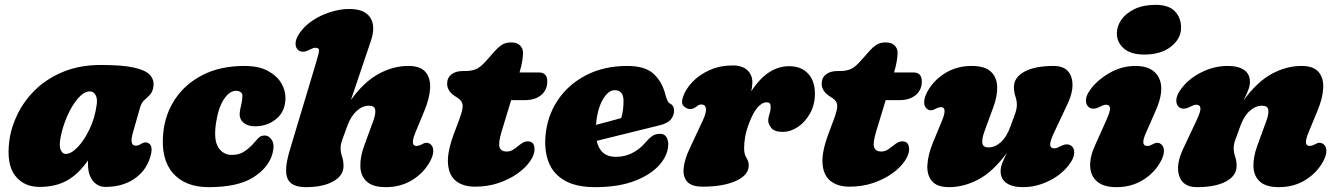

<svg xmlns="http://www.w3.org/2000/svg" viewBox="-20 -757 5516 792"><path d="M528 -209Q513 -156 540 -156Q549 -156 554 -159Q559 -162 566.5 -166Q580 -173.5 593 -166Q603 -161 605 -145.2Q607 -129.5 597 -101Q578.5 -48 530.5 -17Q482.5 14 415 14Q383 14 363 -11.2Q343 -36.5 343 -80Q343 -88 343 -95.5Q304.5 -39.5 257.2 -12.8Q210 14 143 14Q78 14 42 -33Q6 -80 18.5 -176.5Q26 -233.5 53.8 -289Q81.5 -344.5 129 -389.8Q176.5 -435 243.8 -462Q311 -489 397 -489Q483 -489 531.2 -478.5Q579.5 -468 598 -448.2Q616.5 -428.5 613 -401Q610 -378.5 598.8 -366.5Q587.5 -354.5 575.5 -344Q563.5 -333.5 558 -314ZM230 -191Q223 -153 230.8 -137.5Q238.5 -122 251 -122Q273.5 -122 300.2 -149.8Q327 -177.5 349.2 -223.8Q371.5 -270 379 -326Q382.5 -351 374 -365.5Q365.5 -380 351 -380Q327 -380 302.2 -351.8Q277.5 -323.5 258.2 -280.2Q239 -237 230 -191Z M953.5 -382.5Q927 -382.5 903.8 -348Q880.5 -313.5 870.5 -246.5Q861 -178.5 881 -148.2Q901 -118 936 -118Q965 -118 984 -129.8Q1003 -141.5 1021 -160Q1033.5 -173.5 1044 -185.8Q1054.5 -198 1071.5 -198Q1090 -198 1101.8 -178.5Q1113.5 -159 1104 -123.5Q1088.5 -66 1025 -25.5Q961.5 15 840.5 15Q744 15 693.2 -43Q642.5 -101 653.5 -209.5Q661 -286 702.5 -348.5Q744 -411 816.5 -448Q889 -485 989 -485Q1047.5 -485 1085.2 -464.5Q1123 -444 1141 -412.8Q1159 -381.5 1157.5 -348Q1155.5 -295.5 1118.8 -265.8Q1082 -236 1032 -236Q1002.5 -236 985.2 -250.2Q968 -264.5 968.5 -287.5Q969.5 -303.5 974.5 -322.2Q979.5 -341 980 -361Q980.5 -371 973 -376.8Q965.5 -382.5 953.5 -382.5Z M1754 -91Q1728 -43.5 1680.2 -14.2Q1632.5 15 1571.5 15Q1518.5 15 1493.2 -7.8Q1468 -30.5 1466.5 -69.2Q1465 -108 1482 -155L1520 -259Q1530 -286 1527.8 -303.5Q1525.5 -321 1502 -321Q1474.5 -321 1450.8 -299Q1427 -277 1412 -236Q1399 -200 1392 -180.8Q1385 -161.5 1385 -146Q1385 -128 1391 -111Q1397 -94 1397 -72Q1397 -32.5 1354.5 -8.8Q1312 15 1242 15Q1182 15 1166.2 -20Q1150.5 -55 1175.5 -138L1283 -496Q1294.5 -534 1295.8 -547Q1297 -560 1281.5 -560Q1275 -560 1268.8 -557.2Q1262.5 -554.5 1253 -550Q1239.5 -543.5 1229.2 -543.8Q1219 -544 1212 -549Q1199.5 -557.5 1199.2 -576.5Q1199 -595.5 1214 -618Q1234.5 -649 1268.5 -671.8Q1302.5 -694.5 1342.8 -707.2Q1383 -720 1421 -720Q1483.5 -720 1507 -684.8Q1530.5 -649.5 1510 -588.5L1427.5 -344.5Q1480.5 -418.5 1541 -451.8Q1601.5 -485 1664.5 -485Q1714 -485 1735.2 -460Q1756.5 -435 1754.2 -393.2Q1752 -351.5 1731 -301L1693 -209Q1671 -155 1698 -155Q1708 -155 1723 -163Q1742 -174 1757 -161Q1767 -152.5 1767.2 -134.5Q1767.5 -116.5 1754 -91Z M1869.5 -352 1854.5 -362Q1824.5 -382 1824.5 -412Q1824.5 -436 1842 -450Q1859.5 -464 1889.5 -464H1898.5Q1925 -464 1943.5 -471.8Q1962 -479.5 1983.5 -504L2024.5 -550Q2034.5 -561.5 2049.8 -571.8Q2065 -582 2089 -582Q2112.5 -582 2125 -569.8Q2137.5 -557.5 2137.5 -539.5Q2137.5 -525 2134 -504Q2130.5 -483 2123 -458H2203.5Q2237.5 -458 2237.5 -421Q2237.5 -386 2212.5 -365Q2187.5 -344 2145.5 -344H2088.5L2049 -214Q2034.5 -165.5 2041 -148.8Q2047.5 -132 2069 -132Q2083.5 -132 2093.8 -137.8Q2104 -143.5 2119 -156Q2132.5 -166.5 2140 -170.2Q2147.5 -174 2157 -174Q2185 -174 2185 -141Q2185 -118.5 2166.5 -91.8Q2148 -65 2114.8 -41.2Q2081.5 -17.5 2036.8 -2.2Q1992 13 1939 13Q1891 13 1861.5 -10Q1832 -33 1828 -81Q1824 -129 1852 -204L1875.5 -267Q1889 -303 1888.5 -321.2Q1888 -339.5 1869.5 -352Z M2736.5 -163Q2736.5 -119 2701.5 -78.2Q2666.5 -37.5 2599.2 -11.2Q2532 15 2435.5 15Q2357.5 15 2310.2 -11.8Q2263 -38.5 2244 -86Q2225 -133.5 2230 -195.5Q2237 -278.5 2280.8 -343.8Q2324.5 -409 2398 -447Q2471.5 -485 2567.5 -485Q2641 -485 2676.5 -452Q2712 -419 2725.5 -364Q2728.5 -353 2732.5 -343.5Q2736.5 -334 2741.5 -331Q2750 -327.5 2755.2 -320.2Q2760.5 -313 2760.5 -300Q2760.5 -281.5 2747.8 -265Q2735 -248.5 2700.5 -240Q2668 -232 2623.5 -221Q2579 -210 2531 -198.2Q2483 -186.5 2441.5 -176Q2456 -110 2519.5 -110Q2556.5 -110 2587 -125.2Q2617.5 -140.5 2639.5 -166Q2658.5 -188 2671.5 -196.5Q2684.5 -205 2702.5 -205Q2720.5 -205 2728.5 -192Q2736.5 -179 2736.5 -163ZM2515.5 -385Q2489 -385 2466.5 -346.2Q2444 -307.5 2438.5 -242Q2466 -249 2493.5 -256.5Q2521 -264 2542.5 -270Q2552 -299 2552 -341Q2552 -385 2515.5 -385Z M2826.5 -307Q2814 -307 2801.2 -318.5Q2788.5 -330 2796.5 -354.5Q2807 -388 2835.5 -418.2Q2864 -448.5 2907 -467.8Q2950 -487 3003 -487Q3041.5 -487 3062.5 -467.8Q3083.5 -448.5 3083.5 -417Q3083.5 -402 3079 -380.5Q3146 -484 3235.5 -484Q3284.5 -484 3313 -453.8Q3341.5 -423.5 3341.5 -371Q3341.5 -325.5 3321.8 -289.8Q3302 -254 3271.5 -233.5Q3241 -213 3209 -213Q3174.5 -213 3161.8 -229.2Q3149 -245.5 3149 -258Q3149 -272.5 3154 -286.8Q3159 -301 3159 -317.5Q3159 -335 3143.5 -335Q3103.5 -335 3071.5 -253Q3058 -218 3053.8 -193Q3049.5 -168 3049.5 -144Q3049.5 -121 3059 -106.2Q3068.5 -91.5 3068.5 -74Q3068.5 -35 3016.2 -11Q2964 13 2878.5 13Q2833 13 2814.8 -7.5Q2796.5 -28 2800 -63.5Q2803.5 -99 2824.5 -143.5L2879.5 -261Q2894 -292 2892 -309Q2890 -326 2873 -326Q2863.5 -326 2855 -319Q2841 -307 2826.5 -307Z M3414.5 -352 3399.5 -362Q3369.5 -382 3369.5 -412Q3369.5 -436 3387 -450Q3404.5 -464 3434.5 -464H3443.5Q3470 -464 3488.5 -471.8Q3507 -479.5 3528.5 -504L3569.5 -550Q3579.5 -561.5 3594.8 -571.8Q3610 -582 3634 -582Q3657.5 -582 3670 -569.8Q3682.5 -557.5 3682.5 -539.5Q3682.5 -525 3679 -504Q3675.5 -483 3668 -458H3748.5Q3782.5 -458 3782.5 -421Q3782.5 -386 3757.5 -365Q3732.5 -344 3690.5 -344H3633.5L3594 -214Q3579.5 -165.5 3586 -148.8Q3592.5 -132 3614 -132Q3628.5 -132 3638.8 -137.8Q3649 -143.5 3664 -156Q3677.5 -166.5 3685 -170.2Q3692.5 -174 3702 -174Q3730 -174 3730 -141Q3730 -118.5 3711.5 -91.8Q3693 -65 3659.8 -41.2Q3626.5 -17.5 3581.8 -2.2Q3537 13 3484 13Q3436 13 3406.5 -10Q3377 -33 3373 -81Q3369 -129 3397 -204L3420.5 -267Q3434 -303 3433.5 -321.2Q3433 -339.5 3414.5 -352Z M4398.5 -156Q4411 -147.5 4411.2 -128.5Q4411.5 -109.5 4396.5 -87Q4366 -41 4311.5 -13Q4257 15 4199.5 15Q4155.5 15 4131.5 -2Q4107.5 -19 4107.5 -51Q4107.5 -67.5 4115.2 -86.5Q4123 -105.5 4133.5 -126.5Q4076 -48.5 4016 -16.8Q3956 15 3895 15Q3845.5 15 3824.2 -10Q3803 -35 3805.5 -77Q3808 -119 3828.5 -169L3866.5 -261Q3888.5 -315 3861.5 -315Q3852 -315 3836.5 -307Q3817.5 -296 3802.5 -309Q3792.5 -317.5 3792.2 -335.5Q3792 -353.5 3805.5 -379Q3831.5 -426.5 3879.5 -455.8Q3927.5 -485 3988 -485Q4041.5 -485 4066.5 -462.2Q4091.5 -439.5 4093.2 -401Q4095 -362.5 4077.5 -315L4039.5 -211Q4030 -184 4032.2 -166.5Q4034.5 -149 4057.5 -149Q4085 -149 4109 -171Q4133 -193 4147.5 -234Q4161 -270 4167.8 -289.2Q4174.5 -308.5 4174.5 -324Q4174.5 -342 4168.5 -359.2Q4162.5 -376.5 4162.5 -398Q4162.5 -438 4206 -461.5Q4249.5 -485 4326.5 -485Q4383.5 -485 4399 -439.5Q4414.5 -394 4383.5 -328L4327.5 -209Q4310.5 -172.5 4312 -158.8Q4313.5 -145 4329 -145Q4335.5 -145 4341.8 -147.8Q4348 -150.5 4357.5 -155Q4371 -162 4381.2 -161.5Q4391.5 -161 4398.5 -156Z M4700 -532Q4644.5 -532 4615.8 -557.2Q4587 -582.5 4587 -619Q4587 -649.5 4606 -676.2Q4625 -703 4660.8 -720Q4696.5 -737 4746.5 -737Q4801.5 -737 4826.8 -710Q4852 -683 4852 -643Q4852 -597.5 4810.5 -564.8Q4769 -532 4700 -532ZM4707 -209Q4683 -155 4712 -155Q4718 -155 4722.8 -156.5Q4727.5 -158 4737 -163Q4756 -174 4771 -161Q4781 -152.5 4781.2 -134.5Q4781.5 -116.5 4768 -91Q4742 -43.5 4694.2 -14.2Q4646.5 15 4585.5 15Q4532.5 15 4505.8 -8Q4479 -31 4477 -69.8Q4475 -108.5 4496 -155L4543.5 -261Q4560.5 -299 4558.8 -312Q4557 -325 4542 -325Q4535.5 -325 4529.2 -322.2Q4523 -319.5 4513.5 -315Q4500 -308.5 4489.8 -308.8Q4479.5 -309 4472.5 -314Q4460 -322.5 4459.5 -341.5Q4459 -360.5 4474.5 -383Q4502.5 -424 4554.2 -454.5Q4606 -485 4664 -485Q4736.5 -485 4760.8 -435.5Q4785 -386 4747.5 -301Z M4845 -314Q4832.5 -322.5 4832.2 -341.5Q4832 -360.5 4847 -383Q4878 -429 4932.2 -457Q4986.5 -485 5044 -485Q5088.5 -485 5112.2 -468.2Q5136 -451.5 5136 -419Q5136 -402.5 5128.2 -383.5Q5120.5 -364.5 5110 -343.5Q5167.5 -421.5 5227.5 -453.2Q5287.5 -485 5348.5 -485Q5398 -485 5419.2 -460Q5440.5 -435 5438.2 -393.2Q5436 -351.5 5415 -301L5377 -209Q5355 -155 5382 -155Q5391.5 -155 5407 -163Q5426 -174 5441 -161Q5451 -152.5 5451.2 -134.5Q5451.5 -116.5 5438 -91Q5412 -43.5 5364.2 -14.2Q5316.5 15 5255.5 15Q5202.5 15 5177.2 -7.8Q5152 -30.5 5150.5 -69.2Q5149 -108 5166 -155L5204 -259Q5214 -286 5211.8 -303.5Q5209.5 -321 5186 -321Q5158.5 -321 5134.5 -299Q5110.5 -277 5096 -236Q5082.5 -200 5075.8 -180.8Q5069 -161.5 5069 -146Q5069 -128 5075 -111Q5081 -94 5081 -72Q5081 -32.5 5037.8 -8.8Q4994.5 15 4917 15Q4860 15 4844.5 -30.5Q4829 -76 4860 -142L4916 -261Q4933.5 -298 4931.8 -311.5Q4930 -325 4914.5 -325Q4908 -325 4901.8 -322.2Q4895.5 -319.5 4886 -315Q4872.5 -308.5 4862.2 -308.8Q4852 -309 4845 -314Z"/></svg>

Font: Fraunces 9pt SuperSoft Black
Style: Italic
Weight: 900
Italic angle: -16°
Version: Version 1.000;[0bf87f6ff]